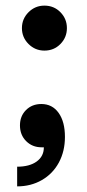

<svg xmlns="http://www.w3.org/2000/svg" viewBox="-20 -517 309 683"><path d="M136 7H128Q95 7 73 -15Q51 -37 51 -71Q51 -104 72.5 -125.5Q94 -147 127 -147Q166 -147 188.5 -115.5Q211 -84 211 -30Q211 21 189.5 61Q168 101 129 123.5Q90 146 41 146V76Q85 76 110.5 57.5Q136 39 136 7ZM138 -497Q172 -497 195 -473.5Q218 -450 218 -417Q218 -384 195 -360.5Q172 -337 138 -337Q105 -337 81.5 -360.5Q58 -384 58 -417Q58 -450 81.5 -473.5Q105 -497 138 -497Z"/></svg>

Font: MedMera Sans Semibold
Style: Regular
Weight: 600
Designer: Kasper Nordkvist
Foundry: UNCUT.wtf
Version: Version 1.300